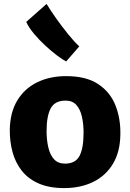

<svg xmlns="http://www.w3.org/2000/svg" viewBox="-20 -953 665 981"><path d="M308 8Q231 8 177.2 -15.8Q123.5 -39.5 91 -81Q58.5 -122.5 44 -176.2Q29.5 -230 30 -290Q31.5 -379 68.5 -440Q105.5 -501 170 -532.5Q234.5 -564 318 -564Q421 -564 482.2 -523Q543.5 -482 570 -414.5Q596.5 -347 595 -267Q594 -177.5 557.2 -116.2Q520.5 -55 456 -23.5Q391.5 8 308 8ZM312 -117Q365.5 -117 386.2 -156.2Q407 -195.5 407 -275Q407 -320 398.5 -357.2Q390 -394.5 370 -416.8Q350 -439 315 -439Q260.5 -439 239.2 -399.5Q218 -360 218 -284Q218 -238 226.8 -200Q235.5 -162 256 -139.5Q276.5 -117 312 -117ZM385 -716 318 -639Q301 -647.5 272.2 -669Q243.5 -690.5 211.8 -719.8Q180 -749 153.5 -780.8Q127 -812.5 114 -841L218 -933Q238.5 -899 268.2 -857.2Q298 -815.5 329 -777.2Q360 -739 385 -716Z"/></svg>

Font: Merriweather Sans ExtraBold
Style: Regular
Weight: 800
Designer: Eben Sorkin
Foundry: Eben Sorkin
Version: Version 2.001; ttfautohint (v1.8.3)